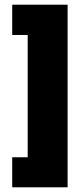

<svg xmlns="http://www.w3.org/2000/svg" viewBox="-20 -661 356 818"><path d="M268 137H32V9H98V-512H32V-641H268Z"/></svg>

Font: Passion One
Style: Regular
Weight: 400
Designer: Alejandro Lo Celso
Foundry: Fontstage
Version: Version 1.001